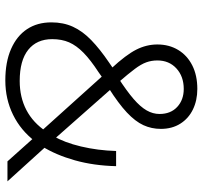

<svg xmlns="http://www.w3.org/2000/svg" viewBox="-40 -713 761 721"><g transform="rotate(90 340.5 -352.5)"><path d="M282 8Q213 8 164 -13.5Q115 -35 89.5 -73.5Q64 -112 64 -165Q64 -210 80.5 -246Q97 -282 130.5 -314.5Q164 -347 214 -381L246 -403L237 -390Q186 -445 166.5 -483.5Q147 -522 147 -563Q147 -607 167.5 -641Q188 -675 225.5 -694Q263 -713 314 -713Q357 -713 391 -696.5Q425 -680 444.5 -649Q464 -618 464 -576Q464 -541 450 -510.5Q436 -480 402.5 -448.5Q369 -417 309 -379V-395L505 -173H491Q515 -213 530 -276Q545 -339 547 -408H604Q602 -324 582 -253Q562 -182 529 -129L526 -149L661 0H586L493 -104H511Q470 -50 411 -21Q352 8 282 8ZM284 -46Q345 -46 393 -71Q441 -96 475 -147V-124L258 -365L282 -364L251 -342Q205 -312 178 -285.5Q151 -259 139 -231.5Q127 -204 127 -168Q127 -110 167 -78Q207 -46 284 -46ZM314 -662Q267 -662 237 -634.5Q207 -607 207 -563Q207 -541 214 -521.5Q221 -502 239 -478Q257 -454 289 -417L271 -415Q322 -448 351.5 -473.5Q381 -499 394.5 -522.5Q408 -546 408 -571Q408 -613 381.5 -637.5Q355 -662 314 -662Z"/></g></svg>

Font: Nunito Sans 11pt Light
Style: Regular
Weight: 300
Version: Version 3.101;gftools[0.9.27]